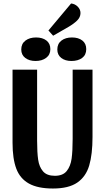

<svg xmlns="http://www.w3.org/2000/svg" viewBox="-20 -1060 603 1102"><path d="M284 22Q197 22 146 -6.5Q95 -35 73.5 -92Q52 -149 52 -241V-660H193V-252Q193 -185 199 -143.5Q205 -102 227 -76.5Q249 -51 295 -51Q341 -51 363 -78.5Q385 -106 391 -149.5Q397 -193 397 -263V-660H511V-274Q511 -174 492 -110Q473 -46 423.5 -12Q374 22 284 22ZM442 -985Q442 -961 422.5 -942Q403 -923 372 -905L285 -855L258 -885L388 -1040Q410 -1038 426 -1022Q442 -1006 442 -985ZM269 -778Q269 -746 245 -728Q221 -710 184 -710Q148 -710 125 -727.5Q102 -745 102 -776Q102 -809 126 -827Q150 -845 187 -845Q224 -845 246.5 -827.5Q269 -810 269 -778ZM475 -778Q475 -745 451.5 -727.5Q428 -710 390 -710Q354 -710 331.5 -727.5Q309 -745 309 -776Q309 -809 332.5 -827Q356 -845 393 -845Q430 -845 452.5 -827.5Q475 -810 475 -778Z"/></svg>

Font: Sansita Medium
Style: Regular
Weight: 500
Designer: Pablo Cosgaya
Foundry: Omnibus-Type
Version: Version 1.006